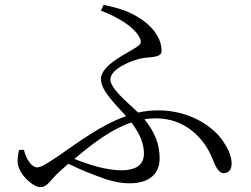

<svg xmlns="http://www.w3.org/2000/svg" viewBox="-20 -770 1040 795"><path d="M576 -134C576 -91 548 -65 483 -65C419 -65 348 -88 288 -112C373 -184 447 -237 524 -263C562 -212 576 -173 576 -134ZM398 -726C472 -697 534 -659 557 -616C567 -598 566 -589 547 -576C507 -549 398 -501 398 -443C398 -394 457 -340 502 -289C404 -255 315 -189 217 -121C163 -85 148 -77 133 -77C112 -77 88 -110 79 -150L59 -149C55 -133 53 -118 53 -101C53 -52 116 5 147 5C177 5 190 -27 227 -60L263 -92C313 -67 358 -50 396 -36C441 -19 480 -11 518 -11C590 -11 641 -44 641 -114C641 -170 623 -221 578 -276C594 -279 610 -280 626 -280C746 -280 826 -199 861 -110C873 -79 886 -53 906 -53C929 -53 939 -71 939 -92C939 -120 929 -148 903 -186C861 -249 762 -313 636 -313C607 -313 579 -310 552 -304C507 -347 437 -403 437 -441C437 -484 522 -519 564 -528C604 -536 649 -529 649 -560C649 -616 605 -669 548 -701C506 -727 460 -739 409 -750Z"/></svg>

Font: Noto Serif CJK JP
Style: Regular
Weight: 400
Designer: Ryoko NISHIZUKA 西塚涼子 (kana & ideographs); Frank Grießhammer (Latin, Greek & Cyrillic); Wenlong ZHANG 张文龙 (bopomofo); San
Foundry: Adobe Systems Incorporated
Version: Version 1.000;PS 1;hotconv 16.6.53;makeotf.lib2.5.65590